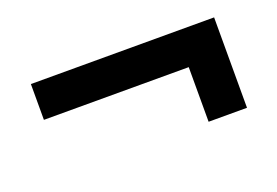

<svg xmlns="http://www.w3.org/2000/svg" viewBox="-49 -444 698 484"><g transform="rotate(-20 300.0 -202.0)"><path d="M444 -227H55.5V-323H547V-80.5H444Z"/></g></svg>

Font: JuliaMono MediumItalic
Style: Regular
Weight: 500
Italic angle: -9°
Monospace: yes
Designer: cormullion
Foundry: corm
Version: Version 0.049; ttfautohint (v1.8.4)